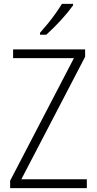

<svg xmlns="http://www.w3.org/2000/svg" viewBox="-20 -968 497 988"><path d="M426.8 0H32.2V-38.1L360.4 -668.9H47.4V-713.9H418V-675.8L89.8 -45.4H426.8ZM356 -948.2V-940.4Q344.2 -923.8 327.9 -903.8Q311.5 -883.8 292.2 -862.8Q272.9 -841.8 253.9 -823Q234.9 -804.2 217.8 -789.1H186V-799.3Q206.5 -822.3 227.3 -847.9Q248 -873.5 266.4 -899.4Q284.7 -925.3 298.8 -948.2Z"/></svg>

Font: Open Sans SemiCondensed Light
Style: Regular
Weight: 300
Width: 4
Designer: Monotype Design Team
Foundry: Monotype Imaging Inc.
Version: Version 3.000